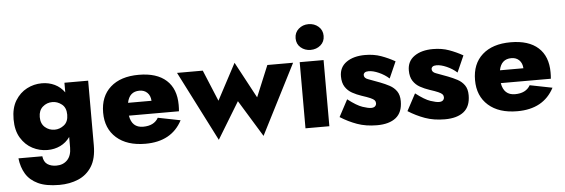

<svg xmlns="http://www.w3.org/2000/svg" viewBox="-56 -902 3911 1330"><g transform="rotate(-5 1899.5 -237.5)"><path d="M41 34H207Q212 74 237 90.5Q262 107 299 107Q346 107 375 77Q404 47 404 -10V-83Q377 -45 336.5 -25.5Q296 -6 247 -6Q192 -6 143 -31.5Q94 -57 62.5 -108.5Q31 -160 31 -238Q31 -317 62.5 -368Q94 -419 143 -444.5Q192 -470 247 -470Q296 -470 336.5 -450.5Q377 -431 404 -393V-460H569V-10Q569 82 534 137Q499 192 440 217Q381 242 308 242Q216 242 160 215.5Q104 189 76 142.5Q48 96 41 34ZM213 -238Q213 -192 241.5 -167Q270 -142 309 -142Q344 -142 374 -165.5Q404 -189 404 -238Q404 -287 374 -310.5Q344 -334 309 -334Q270 -334 241.5 -309Q213 -284 213 -238Z M927 10Q799 10 726 -54.5Q653 -119 653 -230Q653 -343 724 -406.5Q795 -470 921 -470Q1046 -470 1112.5 -410Q1179 -350 1179 -238Q1179 -226 1178.5 -214.5Q1178 -203 1177 -194H829Q843 -109 921 -109Q997 -109 1027 -162L1183 -131Q1109 10 927 10ZM917 -360Q846 -360 831 -283H994Q992 -319 971 -339.5Q950 -360 917 -360Z M1187 -460H1366L1456 -243L1590 -495L1725 -243L1815 -460H1994L1746 27L1590 -228L1435 27Z M2026 -627Q2026 -667 2054.5 -692Q2083 -717 2123 -717Q2164 -717 2192.5 -692Q2221 -667 2221 -627Q2221 -587 2192.5 -562.5Q2164 -538 2123 -538Q2083 -538 2054.5 -562.5Q2026 -587 2026 -627ZM2040 -460H2206V0H2040Z M2345 -175Q2407 -127 2446.5 -114Q2486 -101 2505 -101Q2524 -101 2533 -109.5Q2542 -118 2542 -131Q2542 -143 2534.5 -151.5Q2527 -160 2506.5 -169Q2486 -178 2446 -191Q2413 -202 2383 -218.5Q2353 -235 2334.5 -263.5Q2316 -292 2316 -337Q2316 -401 2365.5 -435.5Q2415 -470 2495 -470Q2556 -470 2606 -452Q2656 -434 2702 -408L2651 -293Q2620 -321 2580 -338.5Q2540 -356 2510 -356Q2491 -356 2482.5 -349Q2474 -342 2474 -332Q2474 -311 2501 -301.5Q2528 -292 2583 -271Q2617 -258 2647 -242Q2677 -226 2695.5 -199.5Q2714 -173 2714 -130Q2714 -52 2667.5 -15Q2621 22 2536 22Q2459 22 2398 0Q2337 -22 2282 -57Z M2817 -175Q2879 -127 2918.5 -114Q2958 -101 2977 -101Q2996 -101 3005 -109.5Q3014 -118 3014 -131Q3014 -143 3006.5 -151.5Q2999 -160 2978.5 -169Q2958 -178 2918 -191Q2885 -202 2855 -218.5Q2825 -235 2806.5 -263.5Q2788 -292 2788 -337Q2788 -401 2837.5 -435.5Q2887 -470 2967 -470Q3028 -470 3078 -452Q3128 -434 3174 -408L3123 -293Q3092 -321 3052 -338.5Q3012 -356 2982 -356Q2963 -356 2954.5 -349Q2946 -342 2946 -332Q2946 -311 2973 -301.5Q3000 -292 3055 -271Q3089 -258 3119 -242Q3149 -226 3167.5 -199.5Q3186 -173 3186 -130Q3186 -52 3139.5 -15Q3093 22 3008 22Q2931 22 2870 0Q2809 -22 2754 -57Z M3513 10Q3385 10 3312 -54.5Q3239 -119 3239 -230Q3239 -343 3310 -406.5Q3381 -470 3507 -470Q3632 -470 3698.5 -410Q3765 -350 3765 -238Q3765 -226 3764.5 -214.5Q3764 -203 3763 -194H3415Q3429 -109 3507 -109Q3583 -109 3613 -162L3769 -131Q3695 10 3513 10ZM3503 -360Q3432 -360 3417 -283H3580Q3578 -319 3557 -339.5Q3536 -360 3503 -360Z"/></g></svg>

Font: Jost* Heavy
Style: Regular
Weight: 800
Version: Version 3.7